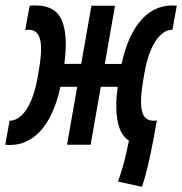

<svg xmlns="http://www.w3.org/2000/svg" viewBox="-46 -539 679 715"><path d="M482.4 156.7 393.6 137.2Q404.3 106.4 411.4 81.5Q418.5 56.6 425.5 25.1Q432.6 -6.3 442.9 -56.6L536.6 -86.4Q532.7 -59.1 526.4 -24.7Q520 9.8 512.5 44.4Q504.9 79.1 497.1 108.6Q489.3 138.2 482.4 156.7ZM313.5 -215.8 329.1 -300.8H442.4L427.7 -215.8ZM-8.8 1Q-13.2 1 -17.6 0.7Q-22 0.5 -26.4 0L-10.3 -89.4Q14.2 -89.8 34.7 -109.6Q55.2 -129.4 70.3 -165.3Q85.4 -201.2 93.8 -249L98.1 -274.4Q107.9 -329.6 106.9 -363.3Q106 -397 94.2 -412.6Q82.5 -428.2 60.1 -428.2Q57.1 -428.2 54.2 -428Q51.3 -427.7 47.9 -427.2L64.5 -517.6Q70.3 -518.6 75.9 -518.6Q81.5 -518.6 86.9 -518.6Q165.5 -518.6 187.5 -455.1Q209.5 -391.6 189.5 -274.4L183.1 -237.8Q173.3 -182.1 156 -137.9Q138.7 -93.8 114.3 -62.7Q89.8 -31.7 58.8 -15.4Q27.8 1 -8.8 1ZM203.6 0 294.4 -517.6H382.3L291.5 0ZM499 1Q420.9 1 398.7 -62.5Q376.5 -126 396.5 -243.2L402.8 -279.8Q412.6 -335.4 429.9 -379.6Q447.3 -423.8 471.7 -454.8Q496.1 -485.8 527.1 -502.2Q558.1 -518.6 594.7 -518.6Q599.1 -518.6 603.5 -518.3Q607.9 -518.1 612.3 -517.6L596.2 -428.2Q572.3 -428.2 551.5 -408.2Q530.8 -388.2 515.6 -352.3Q500.5 -316.4 492.2 -268.6L487.8 -243.2Q478.5 -188.5 479.2 -154.5Q480 -120.6 491.7 -105Q503.4 -89.4 525.9 -89.4Q528.8 -89.4 531.7 -89.6Q534.7 -89.8 538.1 -90.3L521.5 0Q515.6 0.5 510 0.7Q504.4 1 499 1ZM137.2 -215.8 152.8 -300.8 268.6 -301.3 252.9 -215.8Z"/></svg>

Font: Cascadia Code PL
Style: Italic
Weight: 400
Italic angle: -10°
Monospace: yes
Designer: Aaron Bell
Foundry: Saja Typeworks
Version: Version 2404.023